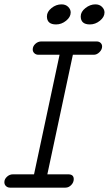

<svg xmlns="http://www.w3.org/2000/svg" viewBox="-30 -860 499 880"><path d="M227 -748Q185 -748 185 -785Q185 -806 206 -823Q227 -840 252 -840Q271 -840 282.5 -828.5Q294 -817 294 -803Q294 -782 273 -765Q252 -748 227 -748ZM382 -748Q340 -748 340 -785Q340 -806 361.5 -823Q383 -840 407 -840Q426 -840 437.5 -828.5Q449 -817 449 -803Q449 -782 428 -765Q407 -748 382 -748ZM16 0Q5 0 -2.5 -7Q-10 -14 -10 -25Q-10 -39 2 -50Q14 -61 29 -61H126L243 -609H146Q135 -609 127.5 -616Q120 -623 120 -633Q120 -648 132 -659Q144 -670 159 -670H413Q424 -670 431 -663.5Q438 -657 438 -647Q438 -633 426 -621Q414 -609 400 -609H304L187 -61H283Q308 -61 308 -39Q308 -24 296.5 -12Q285 0 270 0Z"/></svg>

Font: Comic Neue
Style: Italic
Weight: 400
Italic angle: -12°
Designer: Craig Rozynski
Foundry: Craig Rozynski
Version: Version 2.003